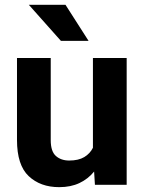

<svg xmlns="http://www.w3.org/2000/svg" viewBox="-20 -770 600 800"><path d="M375.5 0 372.1 -55.2Q347.2 -24.4 311 -7.3Q274.9 9.8 226.6 9.8Q148.4 9.8 99.6 -36.1Q50.8 -82 50.8 -187V-528.3H191.4V-186Q191.4 -139.2 212.9 -120.1Q234.4 -101.1 268.1 -101.1Q307.1 -101.1 331.1 -115.5Q355 -129.9 367.2 -154.3V-528.3H507.8V0ZM252.9 -750 349.1 -599.6H233.9L100.1 -750Z"/></svg>

Font: Vazirmatn FD
Style: Bold
Weight: 700
Designer: Saber Rastikerdar
Foundry: Saber Rastikerdar
Version: Version 33.001